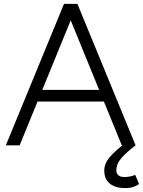

<svg xmlns="http://www.w3.org/2000/svg" viewBox="-20 -747 735 987"><path d="M309 -727H378L677 0H606ZM309 -727H378L81 0H10ZM152 -285H536V-225H152ZM516 129Q516 93 546 58.5Q576 24 626 -12L677 0Q631 35 604.5 65Q578 95 578 129Q578 145 588.5 154Q599 163 619 163Q649 163 675 152L695 199Q666 220 626 220Q573 220 544.5 197Q516 174 516 129Z"/></svg>

Font: 寒蝉端黑体 Light
Style: Regular
Weight: 300
Designer: ChillDuanSans {Warren2060}; 
Source Han Sans {Ryoko NISHIZUKA 西塚涼子 (kana, bopomofo & ideographs); Paul D. Hunt (Latin, G
Foundry: ChillType&Adobe
Version: Version 1.300;Glyphs 3.3 (3306)